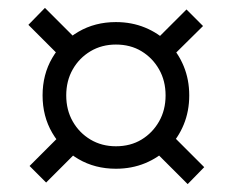

<svg xmlns="http://www.w3.org/2000/svg" viewBox="-20 -575 590 487"><path d="M274 -147Q221 -147 179 -171.5Q137 -196 112.5 -238Q88 -280 88 -333Q88 -386 112.5 -428Q137 -470 179 -494.5Q221 -519 274 -519Q314 -519 348 -505Q382 -491 407 -466Q432 -441 446 -407Q460 -373 460 -333Q460 -293 446 -259Q432 -225 407 -200Q382 -175 348 -161Q314 -147 274 -147ZM274 -204Q311 -204 339 -221Q367 -238 383.5 -267Q400 -296 400 -333Q400 -370 383.5 -399Q367 -428 339 -445Q311 -462 274 -462Q238 -462 209.5 -445Q181 -428 164.5 -399Q148 -370 148 -333Q148 -296 164.5 -267Q181 -238 209.5 -221Q238 -204 274 -204ZM97 -112 55 -154 138 -237 184 -199ZM456 -108 367 -197 408 -241 498 -151ZM145 -419 52 -512 94 -555 184 -465ZM409 -424 367 -465 453 -551 495 -509Z"/></svg>

Font: TikTok Sans 24pt Light
Style: Regular
Weight: 300
Version: Version 4.000